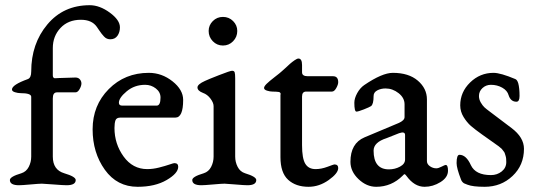

<svg xmlns="http://www.w3.org/2000/svg" viewBox="-20 -710 2055 738"><path d="M325 -690Q363 -690 402 -661.5Q441 -633 441 -605Q441 -586 431.5 -572.5Q422 -559 404 -559Q397 -559 391 -561.5Q385 -564 379.5 -570Q374 -576 370.5 -580.5Q367 -585 360.5 -594.5Q354 -604 352 -607Q333 -634 291 -634Q242 -634 212.5 -602.5Q183 -571 183 -525V-420Q183 -415 185 -412.5Q187 -410 189 -409.5Q191 -409 196.5 -409.5Q202 -410 205 -410L270 -412Q281 -412 287 -405Q293 -398 293 -389Q293 -380 286 -367.5Q279 -355 270 -355H199Q183 -355 183 -332V-108Q183 -57 227 -44Q271 -31 271 -18Q271 2 236 2Q224 2 186 -1Q148 -4 141 -4Q131 -4 97.5 -1Q64 2 53 2Q18 2 18 -18Q18 -31 62 -44Q81 -50 90.5 -68.5Q100 -87 100 -108V-338Q100 -352 58 -352Q49 -352 37.5 -355.5Q26 -359 26 -366Q26 -384 87 -406Q100 -411 100 -435Q100 -542 162 -616Q224 -690 325 -690Z M437 -315Q437 -304 450 -304H582Q597 -304 597 -335Q597 -356 579 -370Q561 -384 538 -384Q497 -384 467 -359Q437 -334 437 -315ZM684 -326Q684 -258 654 -258H443Q428 -258 424 -248Q420 -237 420 -218Q420 -157 455 -108.5Q490 -60 546 -60Q568 -60 591.5 -66Q615 -72 631 -77.5Q647 -83 650 -83Q665 -83 665 -69Q665 -44 620.5 -18Q576 8 509 8Q430 8 383 -57.5Q336 -123 336 -213Q336 -305 398 -367.5Q460 -430 552 -430Q602 -430 643 -397.5Q684 -365 684 -326Z M892 -591Q892 -568 876 -551.5Q860 -535 837 -535Q814 -535 798 -551.5Q782 -568 782 -591Q782 -613 798 -629Q814 -645 837 -645Q860 -645 876 -629Q892 -613 892 -591ZM801 -302Q801 -315 789 -331Q777 -347 760 -353Q739 -361 739 -374Q739 -386 768 -399Q778 -404 821.5 -421Q865 -438 872 -438Q880 -438 882 -432Q884 -426 884 -409V-108Q884 -87 893.5 -68.5Q903 -50 922 -44Q965 -31 965 -18Q965 2 931 2Q919 2 884.5 -1Q850 -4 843 -4Q833 -4 799 -1Q765 2 754 2Q719 2 719 -18Q719 -31 763 -44Q782 -50 791.5 -68.5Q801 -87 801 -108Z M1166 8Q1117 8 1087.5 -19Q1058 -46 1058 -106V-344Q1058 -345 1058.5 -348Q1059 -351 1058.5 -351.5Q1058 -352 1056.5 -354Q1055 -356 1051.5 -356.5Q1048 -357 1042 -357.5Q1036 -358 1027 -358Q1018 -358 1006.5 -361.5Q995 -365 995 -372Q995 -378 1004.5 -387.5Q1014 -397 1036 -414Q1058 -431 1062 -435Q1065 -437 1076 -447.5Q1087 -458 1095 -465Q1103 -472 1112.5 -478.5Q1122 -485 1127 -485Q1141 -485 1141 -460V-432Q1141 -417 1163 -417H1260Q1280 -417 1280 -394Q1280 -385 1272.5 -371.5Q1265 -358 1256 -358H1157Q1141 -358 1141 -339V-152Q1141 -101 1153.5 -80.5Q1166 -60 1193 -60Q1215 -60 1239 -69Q1263 -78 1265 -78Q1280 -78 1280 -64Q1280 -44 1243.5 -18Q1207 8 1166 8Z M1416 -131Q1416 -59 1475 -59Q1498 -59 1517.5 -69.5Q1537 -80 1537 -97V-191Q1537 -206 1514 -198L1466 -179Q1416 -163 1416 -131ZM1490 -430Q1551 -430 1586 -400Q1621 -370 1621 -328V-91Q1621 -79 1632.5 -71Q1644 -63 1657 -63Q1665 -63 1677.5 -69.5Q1690 -76 1693 -76Q1702 -76 1702 -54Q1702 -28 1673 -10Q1644 8 1612 8Q1573 8 1543 -33Q1538 -40 1535.5 -40.5Q1533 -41 1528 -35Q1485 8 1426 8Q1389 8 1358 -21.5Q1327 -51 1327 -88Q1327 -159 1381 -182L1512 -237Q1535 -247 1535 -260V-309Q1535 -334 1512 -352Q1489 -370 1462 -370Q1444 -370 1430 -362.5Q1416 -355 1416 -341Q1416 -309 1406 -302Q1400 -298 1378.5 -289.5Q1357 -281 1350 -281Q1342 -281 1342 -315Q1342 -332 1353 -352Q1364 -372 1380 -383Q1449 -430 1490 -430Z M1877 -430Q1904 -430 1961 -406Q1968 -403 1972 -390Q1977 -372 1977 -341Q1977 -319 1965 -319Q1943 -319 1935 -344Q1930 -362 1910.5 -373Q1891 -384 1867 -384Q1848 -384 1834.5 -371.5Q1821 -359 1821 -341Q1821 -328 1828 -316Q1835 -304 1842 -297.5Q1849 -291 1864 -280L1946 -218Q1994 -182 1994 -138Q1994 -75 1950 -33.5Q1906 8 1843 8Q1797 8 1777 0Q1767 -4 1764.5 -5Q1762 -6 1758 -10Q1754 -14 1752 -20Q1735 -64 1735 -83Q1735 -115 1746 -115Q1772 -115 1790 -75Q1808 -37 1867 -37Q1891 -37 1908.5 -51Q1926 -65 1926 -87Q1926 -94 1925.5 -100Q1925 -106 1923 -112Q1921 -118 1920 -121.5Q1919 -125 1915 -129.5Q1911 -134 1910 -136Q1909 -138 1903 -142.5Q1897 -147 1896.5 -148Q1896 -149 1888 -154L1881 -159L1833 -193Q1805 -213 1790 -226Q1775 -239 1762 -260Q1749 -281 1749 -305Q1749 -356 1787 -393Q1825 -430 1877 -430Z"/></svg>

Font: EB Garamond 08
Style: Regular
Weight: 400
Version: Version 0.016 ; ttfautohint (v1.5)